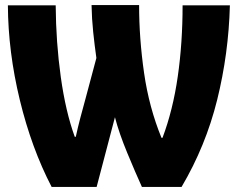

<svg xmlns="http://www.w3.org/2000/svg" viewBox="-20 -735 937 755"><path d="M183 0H360L432 -274Q448 -212 480.5 -133.5Q513 -55 538 0H694Q789 -161 834 -342.5Q879 -524 884 -714H698Q698 -566 679 -434Q660 -302 619 -193H615Q566 -313 546.5 -448.5Q527 -584 527 -715H340Q341 -661 346.5 -608.5Q352 -556 359 -507L316 -346Q306 -310 296 -272Q286 -234 278 -197H274Q238 -296 219 -432.5Q200 -569 199 -714H11Q12 -531 58 -341.5Q104 -152 183 0Z"/></svg>

Font: Noto Sans Display SemiCondensed Black
Style: Regular
Weight: 900
Width: 4
Designer: Monotype Design Team
Foundry: Monotype Imaging Inc.
Version: Version 1.900